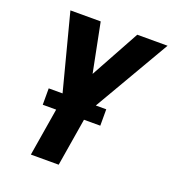

<svg xmlns="http://www.w3.org/2000/svg" viewBox="-133 -626 866 947"><g transform="rotate(20 300.0 -152.5)"><path d="M135 215 186 -94 75 -520H234L285 -263L426 -520H585L330 -82L281 215ZM408 -36H106V-122H408Z"/></g></svg>

Font: Iosevka Aile Heavy
Style: Italic
Weight: 900
Italic angle: -9°
Designer: Belleve Invis
Foundry: Belleve Invis
Version: Version 31.1.0; ttfautohint (v1.8.4)